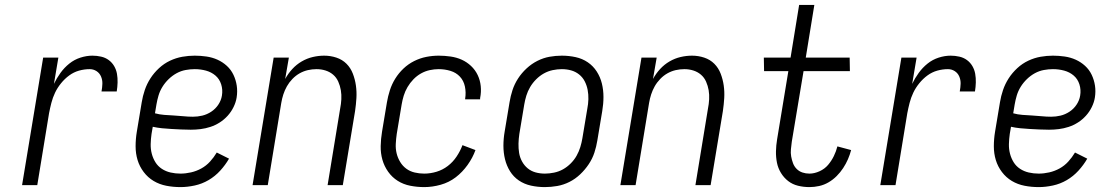

<svg xmlns="http://www.w3.org/2000/svg" viewBox="-20 -755 4540 783"><path d="M70 0 156 -520H218L200 -413Q211 -436 226.5 -457.5Q242 -479 262.5 -495.5Q283 -512 308 -520Q333 -528 357 -528Q375 -528 392.5 -524Q410 -520 423.5 -510Q437 -500 445.5 -485.5Q454 -471 457 -454Q460 -437 459.5 -418.5Q459 -400 456 -382H394Q397 -398 397.5 -413.5Q398 -429 392 -443Q386 -457 373.5 -465Q361 -473 346 -473Q324 -473 302.5 -467Q281 -461 262.5 -447.5Q244 -434 229 -415.5Q214 -397 204.5 -377Q195 -357 189.5 -335.5Q184 -314 180 -293L132 0Z M716 8Q686 8 658 2.5Q630 -3 606.5 -17Q583 -31 566 -53.5Q549 -76 541 -102.5Q533 -129 533 -158.5Q533 -188 538 -218L558 -338Q562 -363 570.5 -388Q579 -413 593.5 -435.5Q608 -458 628.5 -477Q649 -496 673.5 -507.5Q698 -519 723.5 -523.5Q749 -528 774 -528Q798 -528 822 -524.5Q846 -521 867 -511.5Q888 -502 905 -486.5Q922 -471 932 -450Q942 -429 945.5 -405.5Q949 -382 945 -357Q942 -338 932.5 -318.5Q923 -299 908.5 -283Q894 -267 876 -255.5Q858 -244 838 -237.5Q818 -231 798 -228.5Q778 -226 758 -226Q738 -226 718.5 -227Q699 -228 679.5 -229Q660 -230 640.5 -232Q621 -234 603 -238L598 -209Q595 -188 594.5 -167.5Q594 -147 599 -128Q604 -109 614 -93Q624 -77 640 -66.5Q656 -56 675.5 -51.5Q695 -47 716 -47Q737 -47 759 -52Q781 -57 801 -68Q821 -79 836.5 -96Q852 -113 864 -133L914 -108Q899 -82 878 -59Q857 -36 830.5 -20.5Q804 -5 774 1.5Q744 8 716 8ZM767 -279Q786 -279 805 -283.5Q824 -288 841.5 -299.5Q859 -311 870.5 -328.5Q882 -346 885 -365Q889 -389 882 -411Q875 -433 858.5 -447Q842 -461 820 -467Q798 -473 774 -473Q756 -473 737 -469.5Q718 -466 700.5 -456.5Q683 -447 668 -432.5Q653 -418 642.5 -401Q632 -384 626.5 -365.5Q621 -347 618 -329L612 -293Q630 -288 649.5 -286.5Q669 -285 689 -284Q709 -283 728 -281Q747 -279 767 -279Z M1010 0 1096 -520H1158L1143 -433Q1155 -455 1172 -473.5Q1189 -492 1210.5 -504.5Q1232 -517 1255.5 -522.5Q1279 -528 1302 -528Q1328 -528 1352 -520Q1376 -512 1393 -495Q1410 -478 1419 -454.5Q1428 -431 1431.5 -406Q1435 -381 1433.5 -355Q1432 -329 1428 -302L1378 0H1316L1367 -311Q1371 -331 1372 -350Q1373 -369 1370 -387Q1367 -405 1359.5 -422Q1352 -439 1338.5 -450.5Q1325 -462 1307.5 -467.5Q1290 -473 1271 -473Q1253 -473 1235.5 -469Q1218 -465 1202 -456Q1186 -447 1172.5 -433Q1159 -419 1150 -403Q1141 -387 1135.5 -370Q1130 -353 1127 -335L1072 0Z M1710 8Q1681 8 1653 2.5Q1625 -3 1602 -17.5Q1579 -32 1563 -54.5Q1547 -77 1539.5 -103.5Q1532 -130 1532.5 -159Q1533 -188 1538 -218L1558 -338Q1562 -362 1570 -387Q1578 -412 1592 -434.5Q1606 -457 1625.5 -475.5Q1645 -494 1669 -506Q1693 -518 1718.5 -523Q1744 -528 1769 -528Q1793 -528 1817.5 -524.5Q1842 -521 1863 -511.5Q1884 -502 1901 -486Q1918 -470 1928 -449Q1938 -428 1940.5 -404Q1943 -380 1938 -355V-350H1877V-353Q1881 -378 1876 -402Q1871 -426 1855.5 -442.5Q1840 -459 1817 -466Q1794 -473 1769 -473Q1751 -473 1732.5 -469Q1714 -465 1697 -455.5Q1680 -446 1666 -431.5Q1652 -417 1642 -400Q1632 -383 1626.5 -365Q1621 -347 1618 -329L1598 -209Q1595 -188 1594 -168Q1593 -148 1597.5 -129.5Q1602 -111 1612 -94.5Q1622 -78 1637 -67Q1652 -56 1671 -51.5Q1690 -47 1710 -47Q1735 -47 1760 -54.5Q1785 -62 1806 -78Q1827 -94 1842 -116.5Q1857 -139 1866 -163L1919 -143Q1908 -112 1887 -82.5Q1866 -53 1838.5 -32Q1811 -11 1777 -1.5Q1743 8 1710 8Z M2202 8Q2173 8 2145.5 2Q2118 -4 2096 -19Q2074 -34 2060 -56.5Q2046 -79 2039.5 -105.5Q2033 -132 2033 -160.5Q2033 -189 2038 -218L2058 -338Q2062 -363 2070 -387.5Q2078 -412 2092.5 -434.5Q2107 -457 2127.5 -476Q2148 -495 2172 -507Q2196 -519 2221 -523.5Q2246 -528 2271 -528Q2300 -528 2327.5 -522Q2355 -516 2377 -501Q2399 -486 2413.5 -463.5Q2428 -441 2434.5 -414.5Q2441 -388 2441 -359.5Q2441 -331 2436 -302L2416 -182Q2412 -157 2404 -132.5Q2396 -108 2381 -85.5Q2366 -63 2346 -44Q2326 -25 2302 -13Q2278 -1 2252.5 3.5Q2227 8 2202 8ZM2202 -47Q2220 -47 2239.5 -51Q2259 -55 2276 -64.5Q2293 -74 2307.5 -88.5Q2322 -103 2331.5 -120Q2341 -137 2346.5 -155Q2352 -173 2355 -191L2375 -311Q2379 -331 2379.5 -350.5Q2380 -370 2376.5 -388.5Q2373 -407 2364.5 -423.5Q2356 -440 2341.5 -451.5Q2327 -463 2309 -468Q2291 -473 2271 -473Q2253 -473 2234 -469Q2215 -465 2198 -455.5Q2181 -446 2166.5 -431.5Q2152 -417 2142 -400Q2132 -383 2126.5 -365Q2121 -347 2118 -329L2098 -209Q2095 -189 2094.5 -169.5Q2094 -150 2097 -131.5Q2100 -113 2109 -96.5Q2118 -80 2132 -68.5Q2146 -57 2164 -52Q2182 -47 2202 -47Z M2510 0 2596 -520H2658L2643 -433Q2655 -455 2672 -473.5Q2689 -492 2710.5 -504.5Q2732 -517 2755.5 -522.5Q2779 -528 2802 -528Q2828 -528 2852 -520Q2876 -512 2893 -495Q2910 -478 2919 -454.5Q2928 -431 2931.5 -406Q2935 -381 2933.5 -355Q2932 -329 2928 -302L2878 0H2816L2867 -311Q2871 -331 2872 -350Q2873 -369 2870 -387Q2867 -405 2859.5 -422Q2852 -439 2838.5 -450.5Q2825 -462 2807.5 -467.5Q2790 -473 2771 -473Q2753 -473 2735.5 -469Q2718 -465 2702 -456Q2686 -447 2672.5 -433Q2659 -419 2650 -403Q2641 -387 2635.5 -370Q2630 -353 2627 -335L2572 0Z M3281 8Q3257 8 3234.5 2.5Q3212 -3 3194.5 -16.5Q3177 -30 3165 -49.5Q3153 -69 3148.5 -91.5Q3144 -114 3144.5 -138Q3145 -162 3149 -186L3195 -465H3096L3095 -520H3204L3239 -735H3301L3266 -520H3445L3446 -465H3257L3209 -177Q3207 -162 3205.5 -146.5Q3204 -131 3206.5 -117Q3209 -103 3214 -89.5Q3219 -76 3229 -66Q3239 -56 3252.5 -51.5Q3266 -47 3281 -47Q3301 -47 3322 -56.5Q3343 -66 3357 -82.5Q3371 -99 3380.5 -118.5Q3390 -138 3395 -158L3451 -143Q3446 -124 3438 -105.5Q3430 -87 3418.5 -69.5Q3407 -52 3392 -37Q3377 -22 3359 -11.5Q3341 -1 3321 3.5Q3301 8 3281 8Z M3570 0 3656 -520H3718L3700 -413Q3711 -436 3726.5 -457.5Q3742 -479 3762.5 -495.5Q3783 -512 3808 -520Q3833 -528 3857 -528Q3875 -528 3892.5 -524Q3910 -520 3923.5 -510Q3937 -500 3945.5 -485.5Q3954 -471 3957 -454Q3960 -437 3959.5 -418.5Q3959 -400 3956 -382H3894Q3897 -398 3897.5 -413.5Q3898 -429 3892 -443Q3886 -457 3873.5 -465Q3861 -473 3846 -473Q3824 -473 3802.5 -467Q3781 -461 3762.5 -447.5Q3744 -434 3729 -415.5Q3714 -397 3704.5 -377Q3695 -357 3689.5 -335.5Q3684 -314 3680 -293L3632 0Z M4216 8Q4186 8 4158 2.5Q4130 -3 4106.5 -17Q4083 -31 4066 -53.5Q4049 -76 4041 -102.5Q4033 -129 4033 -158.5Q4033 -188 4038 -218L4058 -338Q4062 -363 4070.5 -388Q4079 -413 4093.5 -435.5Q4108 -458 4128.5 -477Q4149 -496 4173.5 -507.5Q4198 -519 4223.5 -523.5Q4249 -528 4274 -528Q4298 -528 4322 -524.5Q4346 -521 4367 -511.5Q4388 -502 4405 -486.5Q4422 -471 4432 -450Q4442 -429 4445.5 -405.5Q4449 -382 4445 -357Q4442 -338 4432.5 -318.5Q4423 -299 4408.5 -283Q4394 -267 4376 -255.5Q4358 -244 4338 -237.5Q4318 -231 4298 -228.5Q4278 -226 4258 -226Q4238 -226 4218.5 -227Q4199 -228 4179.5 -229Q4160 -230 4140.5 -232Q4121 -234 4103 -238L4098 -209Q4095 -188 4094.5 -167.5Q4094 -147 4099 -128Q4104 -109 4114 -93Q4124 -77 4140 -66.5Q4156 -56 4175.5 -51.5Q4195 -47 4216 -47Q4237 -47 4259 -52Q4281 -57 4301 -68Q4321 -79 4336.5 -96Q4352 -113 4364 -133L4414 -108Q4399 -82 4378 -59Q4357 -36 4330.5 -20.5Q4304 -5 4274 1.5Q4244 8 4216 8ZM4267 -279Q4286 -279 4305 -283.5Q4324 -288 4341.5 -299.5Q4359 -311 4370.5 -328.5Q4382 -346 4385 -365Q4389 -389 4382 -411Q4375 -433 4358.5 -447Q4342 -461 4320 -467Q4298 -473 4274 -473Q4256 -473 4237 -469.5Q4218 -466 4200.5 -456.5Q4183 -447 4168 -432.5Q4153 -418 4142.5 -401Q4132 -384 4126.5 -365.5Q4121 -347 4118 -329L4112 -293Q4130 -288 4149.5 -286.5Q4169 -285 4189 -284Q4209 -283 4228 -281Q4247 -279 4267 -279Z"/></svg>

Font: Iosevka Curly Light
Style: Italic
Weight: 300
Italic angle: -9°
Monospace: yes
Designer: Belleve Invis
Foundry: Belleve Invis
Version: Version 22.1.2; ttfautohint (v1.8.4)